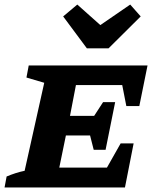

<svg xmlns="http://www.w3.org/2000/svg" viewBox="-37 -822 682 842"><path d="M-17 0 -8 -48Q11 -56 31 -62.5Q51 -69 71 -73L157 -459L79 -482L89 -535H610L574 -357H517L499 -449H296L270 -314H376L415 -374H468L426 -165H374L358 -228H252L223 -87H432L492 -193H549L511 0ZM344 -610 240 -750 302 -802 403 -712 534 -802 580 -750 439 -610Z"/></svg>

Font: Piazzolla SC
Style: Bold Italic
Weight: 700
Italic angle: -11.3°
Designer: Juan Pablo del Peral
Foundry: Huerta Tipografica
Version: Version 1.330